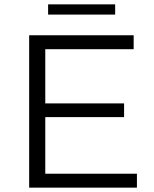

<svg xmlns="http://www.w3.org/2000/svg" viewBox="-20 -862 709 882"><path d="M180 -387H550V-324H180ZM188 -64H609V0H114V-700H594V-636H188ZM201 -795V-842H509V-795Z"/></svg>

Font: MOST Montserrat
Style: Regular
Weight: 400
Designer: Julieta Ulanovsky
Foundry: Julieta Ulanovsky
Version: Version 8.000;March 11, 2024;FontCreator 15.0.0.2926 64-bit